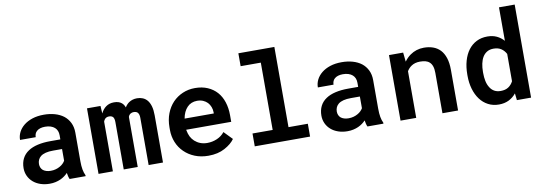

<svg xmlns="http://www.w3.org/2000/svg" viewBox="-57 -1132 4315 1524"><g transform="rotate(-10 2100.5 -370.0)"><path d="M405.8 0H534.7V-8.3Q524.4 -28.8 519.3 -56.9Q514.2 -85 514.2 -124V-354.5Q514.2 -400.4 497.1 -434.8Q480 -469.2 450.7 -492.2Q420.4 -515.1 379.9 -526.6Q339.4 -538.1 292 -538.1Q239.7 -538.1 199 -524.7Q158.2 -511.2 129.9 -488.3Q101.6 -465.3 86.7 -435.8Q71.8 -406.2 71.8 -373.5H198.2Q198.2 -388.2 203.1 -400.6Q208 -413.1 218.3 -421.9Q229 -431.6 245.8 -437Q262.7 -442.4 285.2 -442.4Q310.5 -442.4 329.8 -436Q349.1 -429.7 362.3 -418Q375 -406.7 381.3 -391.1Q387.7 -375.5 387.7 -355.5V-322.3H307.1Q249.5 -322.3 204.3 -311.8Q159.2 -301.3 128.4 -280.8Q94.7 -258.8 77.6 -225.1Q60.5 -191.4 60.5 -147.5Q60.5 -113.8 74 -84.7Q87.4 -55.7 111.8 -34.7Q135.7 -13.7 169.7 -2Q203.6 9.8 244.6 9.8Q269.5 9.8 291.5 4.9Q313.5 0 332 -8.3Q350.1 -16.6 365.2 -27.6Q380.4 -38.6 392.1 -51.3Q394 -36.6 397.5 -23.2Q400.9 -9.8 405.8 0ZM270 -89.8Q249.5 -89.8 233.9 -95Q218.3 -100.1 208 -108.4Q197.3 -117.7 191.9 -130.6Q186.5 -143.6 186.5 -158.7Q186.5 -177.2 193.6 -192.9Q200.7 -208.5 214.8 -219.7Q230.5 -231.9 255.4 -238.3Q280.3 -244.6 315.4 -244.6H387.7V-150.4Q381.3 -139.2 370.4 -128.2Q359.4 -117.2 344.2 -108.9Q329.1 -100.1 310.5 -95Q292 -89.8 270 -89.8Z M747.6 -528.3H638.7V0H754.4V-400.9Q756.8 -407.2 760 -413.1Q763.2 -418.9 767.6 -422.9Q773.9 -428.7 781.7 -431.6Q789.6 -434.6 799.8 -434.6Q809.1 -434.6 816.9 -432.1Q824.7 -429.7 830.6 -423.8Q835.9 -418 838.9 -407.5Q841.8 -397 841.8 -381.8V0H954.6V-391.1Q954.6 -396 954.6 -399.2Q954.6 -402.3 954.6 -403.8Q956.5 -410.6 960.2 -416Q963.9 -421.4 969.2 -425.8Q975.1 -429.7 982.4 -432.1Q989.7 -434.6 999 -434.6Q1008.3 -434.6 1016.1 -432.1Q1023.9 -429.7 1029.8 -423.8Q1035.6 -417.5 1039.1 -407Q1042.5 -396.5 1042.5 -381.3V0H1158.2V-380.9Q1158.2 -423.3 1149.7 -453.4Q1141.1 -483.4 1125.5 -502.4Q1109.9 -521 1088.9 -529.5Q1067.9 -538.1 1043.5 -538.1Q1023.9 -538.1 1007.8 -533.2Q991.7 -528.3 978.5 -519.5Q968.3 -512.7 959.5 -503.2Q950.7 -493.7 943.8 -481.9Q939.5 -494.1 933.1 -503.7Q926.8 -513.2 918 -520Q906.7 -529.3 891.6 -533.7Q876.5 -538.1 857.4 -538.1Q819.8 -538.1 793.2 -519Q766.6 -500 751.5 -467.3Z M1523.9 9.8Q1600.6 9.8 1656 -20.3Q1711.4 -50.3 1737.3 -87.9L1672.4 -154.8Q1648.4 -124 1610.8 -107.9Q1573.2 -91.8 1531.7 -91.8Q1501.5 -91.8 1476.3 -101.6Q1451.2 -111.3 1431.6 -128.9Q1413.1 -146 1402.1 -167.5Q1391.1 -189 1384.8 -222.2V-224.1H1747.6V-277.8Q1747.6 -335.4 1731.9 -383.5Q1716.3 -431.6 1686 -465.8Q1655.3 -500 1611.1 -519Q1566.9 -538.1 1509.8 -538.1Q1456.5 -538.1 1410.4 -518.3Q1364.3 -498.5 1330.1 -462.9Q1295.9 -426.8 1276.6 -376.7Q1257.3 -326.7 1257.3 -265.1V-245.6Q1257.3 -191.9 1276.4 -145.3Q1295.4 -98.6 1330.6 -64.5Q1365.7 -29.8 1414.8 -10Q1463.9 9.8 1523.9 9.8ZM1508.8 -435.5Q1536.6 -435.5 1557.4 -426.5Q1578.1 -417.5 1592.8 -402.3Q1606.9 -387.2 1615 -366.2Q1623 -345.2 1623 -323.2V-313.5H1387.7Q1392.6 -341.8 1403.1 -364.3Q1413.6 -386.7 1429.2 -402.8Q1444.3 -418.9 1464.6 -427.2Q1484.9 -435.5 1508.8 -435.5Z M1897.9 -750V-646H2060.5V-103.5H1897.9V0H2343.8V-103.5H2188V-750Z M2806.2 0H2935.1V-8.3Q2924.8 -28.8 2919.7 -56.9Q2914.6 -85 2914.6 -124V-354.5Q2914.6 -400.4 2897.5 -434.8Q2880.4 -469.2 2851.1 -492.2Q2820.8 -515.1 2780.3 -526.6Q2739.7 -538.1 2692.4 -538.1Q2640.1 -538.1 2599.4 -524.7Q2558.6 -511.2 2530.3 -488.3Q2502 -465.3 2487.1 -435.8Q2472.2 -406.2 2472.2 -373.5H2598.6Q2598.6 -388.2 2603.5 -400.6Q2608.4 -413.1 2618.7 -421.9Q2629.4 -431.6 2646.2 -437Q2663.1 -442.4 2685.5 -442.4Q2710.9 -442.4 2730.2 -436Q2749.5 -429.7 2762.7 -418Q2775.4 -406.7 2781.7 -391.1Q2788.1 -375.5 2788.1 -355.5V-322.3H2707.5Q2649.9 -322.3 2604.7 -311.8Q2559.6 -301.3 2528.8 -280.8Q2495.1 -258.8 2478 -225.1Q2460.9 -191.4 2460.9 -147.5Q2460.9 -113.8 2474.4 -84.7Q2487.8 -55.7 2512.2 -34.7Q2536.1 -13.7 2570.1 -2Q2604 9.8 2645 9.8Q2669.9 9.8 2691.9 4.9Q2713.9 0 2732.4 -8.3Q2750.5 -16.6 2765.6 -27.6Q2780.8 -38.6 2792.5 -51.3Q2794.4 -36.6 2797.9 -23.2Q2801.3 -9.8 2806.2 0ZM2670.4 -89.8Q2649.9 -89.8 2634.3 -95Q2618.7 -100.1 2608.4 -108.4Q2597.7 -117.7 2592.3 -130.6Q2586.9 -143.6 2586.9 -158.7Q2586.9 -177.2 2594 -192.9Q2601.1 -208.5 2615.2 -219.7Q2630.9 -231.9 2655.8 -238.3Q2680.7 -244.6 2715.8 -244.6H2788.1V-150.4Q2781.7 -139.2 2770.8 -128.2Q2759.8 -117.2 2744.6 -108.9Q2729.5 -100.1 2710.9 -95Q2692.4 -89.8 2670.4 -89.8Z M3072.8 0H3199.2V-376Q3206.5 -388.2 3215.8 -398.2Q3225.1 -408.2 3236.3 -415.5Q3250 -424.8 3267.3 -429.7Q3284.7 -434.6 3305.7 -434.6Q3330.1 -434.6 3349.4 -429.7Q3368.7 -424.8 3382.3 -412.1Q3396 -399.9 3403.3 -378.7Q3410.6 -357.4 3410.6 -325.2V0H3536.6V-327.1Q3536.6 -383.8 3523.4 -423.8Q3510.3 -463.9 3486.3 -489.3Q3461.9 -514.6 3428.5 -526.4Q3395 -538.1 3355 -538.1Q3323.7 -538.1 3295.9 -529.3Q3268.1 -520.5 3244.6 -503.9Q3230.5 -494.1 3218 -481.7Q3205.6 -469.2 3194.8 -454.1L3187 -528.3H3072.8Z M3658.2 -268.1V-257.8Q3658.2 -200.7 3672.6 -151.6Q3687 -102.5 3713.9 -66.4Q3740.2 -30.8 3778.8 -10.5Q3817.4 9.8 3865.2 9.8Q3910.6 9.8 3945.1 -7.3Q3979.5 -24.4 4004.4 -55.2L4010.7 0H4125V-750H3998.5V-480Q3973.6 -507.8 3941.4 -522.9Q3909.2 -538.1 3866.2 -538.1Q3817.4 -538.1 3778.8 -518.6Q3740.2 -499 3713.4 -463.4Q3686.5 -427.7 3672.4 -377.9Q3658.2 -328.1 3658.2 -268.1ZM3784.2 -257.8V-268.1Q3784.2 -302.7 3790.5 -333Q3796.9 -363.3 3810.5 -386.2Q3824.2 -408.7 3845.9 -421.6Q3867.7 -434.6 3898.4 -434.6Q3935.1 -434.6 3959.5 -418.5Q3983.9 -402.3 3998.5 -374.5V-154.3Q3983.9 -126 3959.5 -109.9Q3935.1 -93.8 3897.5 -93.8Q3866.7 -93.8 3845.2 -106.4Q3823.7 -119.1 3810.5 -141.6Q3796.4 -164.1 3790.3 -193.8Q3784.2 -223.6 3784.2 -257.8Z"/></g></svg>

Font: Roboto Mono SemiBold
Style: Regular
Weight: 600
Monospace: yes
Designer: Google
Version: Version 3.000